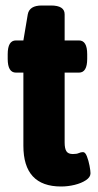

<svg xmlns="http://www.w3.org/2000/svg" viewBox="-20 -670 355 698"><path d="M202 8Q65 8 65 -140V-406H38Q8 -406 8 -456V-473Q8 -523 38 -523H65L81 -618Q87 -650 132 -650H165Q215 -650 215 -618V-523H267Q297 -523 297 -473V-456Q297 -406 267 -406H215V-152Q215 -130 221.5 -120Q228 -110 245 -110Q259 -110 266.5 -113.5Q274 -117 282 -117Q290 -117 296 -101.5Q302 -86 305.5 -67.5Q309 -49 309 -40Q309 -26 292.5 -15Q276 -4 251.5 2Q227 8 202 8Z"/></svg>

Font: Asap Semi Condensed
Style: Bold
Weight: 700
Width: 4
Designer: Pablo Cosgaya
Foundry: Omnibus-Type
Version: Version 3.001; ttfautohint (v1.8.4.7-5d5b)